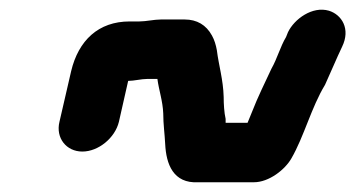

<svg xmlns="http://www.w3.org/2000/svg" viewBox="-20 -474 729 394"><path d="M126 -328 102 -224C94 -191 116 -163 149 -163C182 -163 216 -191 224 -224L243 -308C255 -308 270 -312 282 -312H303C306 -289 314 -267 315 -241C315 -219 318 -199 319 -178C321 -138 335 -97 387 -100H501C532 -100 565 -126 578 -149C604 -194 619 -254 647 -300C659 -326 670 -353 682 -378C700 -415 681 -444 655 -452C621 -462 584 -435 571 -408L567 -398C555 -378 549 -354 537 -333C524 -305 509 -275 497 -244L488 -222H443V-230C440 -243 439 -261 439 -275C438 -311 429 -339 425 -371C423 -382 420 -392 415 -401C403 -423 384 -434 359 -434H310C296 -434 280 -430 266 -430H246C182 -430 141 -391 126 -328Z"/></svg>

Font: Electronic
Style: TiIt
Weight: 900
Version: Version 1.011